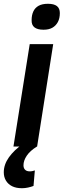

<svg xmlns="http://www.w3.org/2000/svg" viewBox="-60 -774 336 1014"><path d="M11 0 97 -541H221L136 0ZM193 -754Q225 -754 240.5 -742Q256 -730 256 -705Q256 -677 245.5 -657.5Q235 -638 216.5 -627.5Q198 -617 170 -617Q138 -617 122 -629.5Q106 -642 107 -668Q107 -694 116 -713.5Q125 -733 144 -743.5Q163 -754 193 -754ZM61 -14 135 0Q99 22 81.5 48Q64 74 64 99Q64 114 72.5 122.5Q81 131 97 131Q105 131 111.5 129.5Q118 128 124 126L117 208Q104 213 88 216.5Q72 220 56 220Q25 220 4 209.5Q-17 199 -28.5 180Q-40 161 -40 136Q-40 95 -13 57Q14 19 61 -14Z"/></svg>

Font: Georama ExtraCondensed Thin SemiBold
Style: Italic
Weight: 600
Italic angle: -9°
Version: Version 1.001